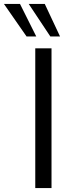

<svg xmlns="http://www.w3.org/2000/svg" viewBox="-89 -949 369 969"><path d="M89 0V-705H171V0ZM165 -765 56 -929H137L214 -765ZM45 -765 -69 -929H12L94 -765Z"/></svg>

Font: Nunito Sans 10pt SemiCondensed
Style: Regular
Weight: 400
Width: 4
Designer: Vernon Adams
Foundry: Vernon Adams
Version: Version 3.101;gftools[0.9.27]